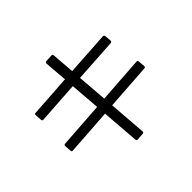

<svg xmlns="http://www.w3.org/2000/svg" viewBox="-186 -1063 1372 1372"><g transform="rotate(-45 500.0 -376.5)"><path d="M102 -534C103 -526 107 -523 115 -523L433 -544L451 -316L103 -292C95 -291 91 -287 92 -279L95 -229C96 -221 100 -217 108 -218L457 -242L479 43C479 51 484 54 491 54L546 50C554 49 558 45 557 37L535 -248L884 -272C892 -272 896 -277 895 -285L891 -335C891 -343 886 -347 878 -346L529 -322L511 -549L843 -570C850 -571 854 -575 854 -583L850 -633C849 -641 845 -644 837 -644L506 -623L492 -796C492 -804 487 -808 479 -807L425 -804C418 -803 414 -799 414 -791L428 -618L110 -597C102 -597 98 -593 99 -585Z"/></g></svg>

Font: LINE Seed JP App_OTF Regular
Style: Regular
Weight: 400
Designer: LY Corporation & Fontrix & Fontworks
Version: Version 1.002